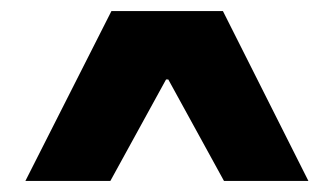

<svg xmlns="http://www.w3.org/2000/svg" viewBox="-20 -809 605 348"><path d="M182 -789H384L539 -481H386L285 -665H281L180 -481H26Z"/></svg>

Font: Encode Sans Normal
Style: Black
Weight: 900
Designer: Pablo Impallari, Andres Torresi
Foundry: Pablo Impallari, Andres Torresi
Version: Version 1.000; ttfautohint (v1.00) -l 8 -r 50 -G 200 -x 14 -